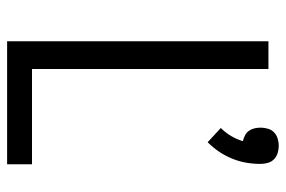

<svg xmlns="http://www.w3.org/2000/svg" viewBox="-152 -652 804 540"><g transform="rotate(90 250.0 -382.0)"><path d="M380 -564 340 -601Q353 -614 362.5 -630Q372 -646 377 -663Q369 -665 361 -669Q353 -673 348 -680Q343 -687 341 -695.5Q339 -704 339 -713Q339 -723 342 -733.5Q345 -744 352.5 -751Q360 -758 370 -761Q380 -764 390 -764Q400 -764 410 -761Q420 -758 427.5 -751Q435 -744 438 -733.5Q441 -723 441 -713Q441 -692 437.5 -672Q434 -652 426 -632.5Q418 -613 406.5 -596Q395 -579 380 -564ZM96 0V-735H174V-70H442V0Z"/></g></svg>

Font: Iosevka Term SS14
Style: Regular
Weight: 400
Monospace: yes
Designer: Belleve Invis
Foundry: Belleve Invis
Version: Version 24.1.1; ttfautohint (v1.8.4)